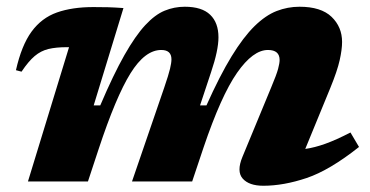

<svg xmlns="http://www.w3.org/2000/svg" viewBox="-20 -552 1126 584"><path d="M1072 -105Q982.5 -34 912.5 -10.5Q842.5 13 781 13Q737.5 13 718.2 -8.8Q699 -30.5 717.5 -75L805 -286.5Q821 -324.5 825.8 -342.2Q830.5 -360 830.5 -369.5Q830.5 -400 795 -400Q749.5 -400 701 -330.5Q652.5 -261 599 -103L564.5 0H381.5L479.5 -285.5Q493 -325 497.2 -343Q501.5 -361 501.5 -371.5Q501.5 -400 470.5 -400Q421 -400 376.8 -328.8Q332.5 -257.5 280 -98.5L247.5 0H65L190 -408.5H183.5Q150.5 -408.5 127.5 -403Q104.5 -397.5 85.5 -381.5Q66.5 -365.5 45.5 -334L28.5 -338.5Q45.5 -414 76 -455.8Q106.5 -497.5 153 -514Q199.5 -530.5 264 -530.5Q290.5 -530.5 308.8 -530Q327 -529.5 355.5 -527.5L265 -231.5H285Q325 -325.5 358.5 -384.5Q392 -443.5 421.8 -475.5Q451.5 -507.5 480.8 -519.5Q510 -531.5 542 -531.5Q594 -531.5 619.2 -507.2Q644.5 -483 644.5 -438.5Q644.5 -399 622 -332.5L588.5 -231.5H608Q648.5 -322 684.5 -380.8Q720.5 -439.5 754.2 -472.5Q788 -505.5 821.5 -518.5Q855 -531.5 891 -531.5Q956.5 -531.5 988.5 -500.8Q1020.5 -470 1020.5 -424.5Q1020.5 -401.5 1013.2 -369Q1006 -336.5 984.5 -284L908.5 -99Q937 -103 969.8 -114.8Q1002.5 -126.5 1046 -149Z"/></svg>

Font: Newsreader Caption
Style: Bold Italic
Weight: 700
Italic angle: -17°
Designer: Hugues Gentile
Foundry: Production Type
Version: Version 1.001